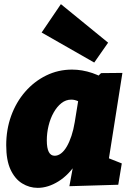

<svg xmlns="http://www.w3.org/2000/svg" viewBox="-20 -892 637 927"><path d="M162 15Q122 15 87 -6.5Q52 -28 31 -73Q10 -118 10 -191Q10 -267 34 -333Q58 -399 101.5 -449Q145 -499 203 -527.5Q261 -556 328 -556Q376 -556 425.5 -539.5Q475 -523 522 -487L435 -507L468 -539L571 -540L491 -33L424 -160L568 -103L551 0L315 7L343 -145L400 -253Q389 -168 351 -108Q313 -48 262.5 -16.5Q212 15 162 15ZM244 -140Q260 -140 275 -151.5Q290 -163 302.5 -184.5Q315 -206 325 -236Q335 -266 341 -303L363 -439L394 -378Q375 -395 358 -403Q341 -411 324 -411Q298 -411 276.5 -394Q255 -377 239 -348.5Q223 -320 214.5 -285Q206 -250 206 -214Q206 -177 215.5 -158.5Q225 -140 244 -140ZM274 -872 502 -686 435 -590 181 -735Z"/></svg>

Font: Bitter Thin Black
Style: Italic
Weight: 900
Italic angle: -9°
Version: Version 3.020